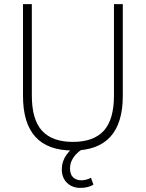

<svg xmlns="http://www.w3.org/2000/svg" viewBox="-20 -725 710 935"><path d="M335 8Q213 8 152.5 -58.5Q92 -125 92 -258V-705H135V-260Q135 -143 184.5 -88.5Q234 -34 335 -34Q436 -34 485.5 -88.5Q535 -143 535 -260V-705H578V-258Q578 -125 517 -58.5Q456 8 335 8ZM371 190Q332 190 306.5 165.5Q281 141 281 99Q281 61 304 28.5Q327 -4 367 -27L386 0Q370 7 355 21.5Q340 36 330.5 54.5Q321 73 321 95Q321 125 336.5 139Q352 153 376 153Q387 153 399 150Q411 147 423 141L435 174Q425 181 408.5 185.5Q392 190 371 190Z"/></svg>

Font: Nunito Sans 10pt SemiCondensed ExtraLight
Style: Regular
Weight: 250
Width: 4
Designer: Vernon Adams
Foundry: Vernon Adams
Version: Version 3.101;gftools[0.9.27]